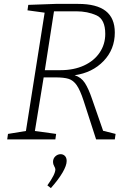

<svg xmlns="http://www.w3.org/2000/svg" viewBox="-20 -715 672 985"><path d="M509 -44 573 -28 569 0H473L409 -198Q391 -253 373.5 -278Q356 -303 332 -310.5Q308 -318 264 -318H204L159 -43L268 -28L264 0H17L21 -28L113 -43L209 -650L121 -662L125 -690L265 -695H381Q476 -695 522.5 -658.5Q569 -622 569 -548Q569 -462 511.5 -402Q454 -342 363 -329Q396 -319 415 -290Q434 -261 452 -208ZM210 -355H290Q359 -355 411 -379Q463 -403 491.5 -445.5Q520 -488 520 -541Q520 -616 474.5 -636.5Q429 -657 371 -657H257ZM223 236Q264 179 264 154Q264 148 258 137.5Q252 127 252 116Q252 98 264 87Q276 76 291 76Q304 76 313 85Q322 94 322 111Q322 134 301 170Q280 206 241 250Z"/></svg>

Font: Bitter Pro Light
Style: Italic
Weight: 300
Italic angle: -9°
Designer: Sol Matas, and Bitter project Authors
Foundry: Sol Matas
Version: Version 1.010